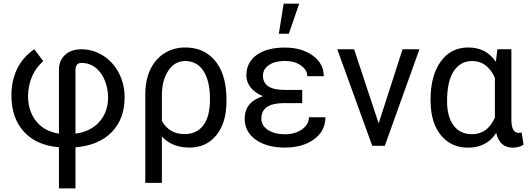

<svg xmlns="http://www.w3.org/2000/svg" viewBox="-20 -798 2893 1051"><path d="M302.7 8.3V233.4H393.1V8.3C478 1.5 544.1 -26.1 591.3 -74.5C638.5 -122.8 662.1 -186.5 662.1 -265.6C662.1 -314.1 651.5 -358.6 630.4 -398.9C609.2 -439.3 580.3 -470.9 543.7 -493.9C507.1 -516.8 467.6 -528.3 425.3 -528.3C388.5 -528.3 358.9 -518.1 336.4 -497.8C314 -477.5 302.7 -450.2 302.7 -416V-66.4C248.7 -74.9 206.9 -97.7 177.5 -135C148 -172.3 133.3 -219.1 133.3 -275.4C136.6 -355.1 164.4 -417.8 216.8 -463.4L167.5 -528.3C126.1 -500 95 -464.4 74 -421.6C53 -378.8 42.5 -330.1 42.5 -275.4C42.5 -193.7 65 -127.8 110.1 -77.9C155.2 -27.9 219.4 0.8 302.7 8.3ZM393.1 -66.4V-413.6C393.1 -440.3 403.8 -453.6 425.3 -453.6C467.6 -453.6 502.2 -436 529.1 -400.9C555.9 -365.7 570.1 -320.6 571.8 -265.6C571.8 -212.2 555.8 -167.5 523.9 -131.3C492 -95.2 448.4 -73.6 393.1 -66.4Z M993.7 -538.1C951.7 -538.1 914 -527.7 880.6 -506.8C847.2 -486 821.4 -456.4 803 -418C784.6 -379.6 775.4 -334.6 775.4 -283.2V203.1H866.2V-50.8C903.3 -10.4 953.6 9.8 1017.1 9.8C1079.3 9.8 1128.6 -13 1165 -58.6C1201.5 -104.2 1219.7 -166 1219.7 -244.1L1219.2 -276.4C1215.7 -359 1194 -423.3 1154.3 -469.2C1114.6 -515.1 1061 -538.1 993.7 -538.1ZM866.2 -135.7V-275.9C866.2 -330.9 877.9 -376 901.4 -411.1C924.8 -446.3 955.6 -463.9 993.7 -463.9C1036.9 -463.9 1070.4 -445.6 1094 -409.2C1117.6 -372.7 1129.4 -321.1 1129.4 -254.4C1129.4 -190.9 1117.2 -143.3 1092.8 -111.6C1068.4 -79.8 1034.2 -64 990.2 -64C934.6 -64 893.2 -87.9 866.2 -135.7Z M1410.6 -148.4C1410.6 -203.1 1448.7 -231.4 1524.9 -233.4H1634.3V-305.7H1538.6C1459.1 -305.7 1419.4 -331.7 1419.4 -383.8C1419.4 -407.9 1430.4 -427.3 1452.4 -442.1C1474.4 -456.9 1503.6 -464.4 1540 -464.4C1574.9 -464.4 1603.9 -456.1 1627.2 -439.7C1650.5 -423.3 1662.1 -403.6 1662.1 -380.9H1752.4C1752.4 -427.1 1732.2 -464.8 1691.7 -493.9C1651.1 -523 1600.6 -537.6 1540 -537.6C1474.3 -537.6 1422.6 -524.1 1385 -497.1C1347.4 -470.1 1328.6 -432.5 1328.6 -384.3C1328.6 -360.5 1336.6 -338.7 1352.5 -318.8C1368.5 -299 1390.8 -283.2 1419.4 -271.5C1352.7 -250 1319.3 -209 1319.3 -148.4C1319.3 -100.6 1339.5 -62.3 1379.9 -33.4C1420.2 -4.6 1473.6 9.8 1540 9.8C1604.5 9.8 1657.5 -5.3 1699 -35.4C1740.5 -65.5 1761.2 -105.8 1761.2 -156.2H1670.9C1670.9 -129.9 1658.3 -107.7 1633.1 -89.8C1607.8 -71.9 1576.8 -63 1540 -63C1501.6 -63 1470.5 -71 1446.5 -86.9C1422.6 -102.9 1410.6 -123.4 1410.6 -148.4ZM1532.7 -777.8 1506.3 -613.3H1561L1617.7 -777.8Z M2052.7 -122.6 1918.5 -528.3H1826.2L2017.6 0H2086.4L2275.9 -528.3H2183.6Z M2779.3 -528.3H2702.6L2694.3 -459.5C2659.5 -511.9 2609 -538.1 2543 -538.1C2479.2 -538.1 2428.9 -512.3 2392.1 -460.7C2355.3 -409.1 2336.9 -340.3 2336.9 -254.4V-247.1C2336.9 -167.6 2355.5 -104.9 2392.6 -58.8C2429.7 -12.8 2479.5 10.3 2542 10.3C2610 10.3 2661.5 -16.6 2696.3 -70.3C2708.7 -16.6 2738.8 10.3 2786.6 10.3C2810.7 10.3 2830.6 4.7 2846.2 -6.3L2835 -73.2C2830.1 -71.6 2824.5 -70.8 2818.4 -70.8C2793 -70.8 2779.9 -93.6 2779.3 -139.2ZM2427.2 -244.1C2427.2 -316.7 2439.4 -371.5 2463.6 -408.4C2487.9 -445.4 2521.8 -463.9 2565.4 -463.9C2620.1 -463.9 2661.3 -433.3 2689 -372.1V-154.3C2662.3 -93.8 2620.8 -63.5 2564.5 -63.5C2520.5 -63.5 2486.7 -79.3 2462.9 -111.1C2439.1 -142.8 2427.2 -187.2 2427.2 -244.1Z"/></svg>

Font: Roboto1
Style: rg
Weight: 400
Designer: Google
Version: Version 2.137; 2017